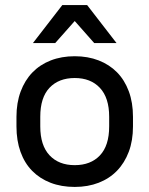

<svg xmlns="http://www.w3.org/2000/svg" viewBox="-20 -730 590 758"><path d="M275 8Q222 8 179.5 -8.5Q137 -25 107 -55.5Q77 -86 61 -130.5Q45 -175 45 -231V-269Q45 -324 61.5 -368.5Q78 -413 108 -444Q138 -475 180.5 -491.5Q223 -508 275 -508Q327 -508 369.5 -491.5Q412 -475 442 -444.5Q472 -414 488.5 -369.5Q505 -325 505 -269V-231Q505 -175 488.5 -131Q472 -87 442 -56Q412 -25 369.5 -8.5Q327 8 275 8ZM275 -78Q338 -78 374.5 -116.5Q411 -155 411 -231V-269Q411 -344 374.5 -383Q338 -422 275 -422Q212 -422 175.5 -383.5Q139 -345 139 -269V-231Q139 -156 175.5 -117Q212 -78 275 -78ZM275 -647 198 -560H110L226 -710H324L440 -560H352Z"/></svg>

Font: PT Root UI Web Medium
Style: Regular
Weight: 500
Designer: Vitaly Kuzmin
Foundry: ParaType Ltd.
Version: Version 1.001W